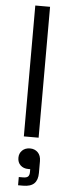

<svg xmlns="http://www.w3.org/2000/svg" viewBox="-63 -731 371 1023"><g transform="rotate(5 122.5 -219.0)"><path d="M83 0V-700H162V0ZM75 262V218H98Q117 218 124.5 210.5Q132 203 132 186V171H121Q96 171 80 156Q64 141 64 116Q64 92 80 76.5Q96 61 122 61Q147 61 163.5 77.5Q180 94 180 124V187Q180 225 161 243.5Q142 262 102 262Z"/></g></svg>

Font: Space Grotesk Light
Style: Regular
Weight: 400
Version: Version 2.000